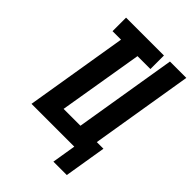

<svg xmlns="http://www.w3.org/2000/svg" viewBox="-252 -846 1104 1104"><g transform="rotate(45 300.0 -294.5)"><path d="M394 146 418 0H70L173 -625H104V-735H412V-625H307L221 -110H358L461 -735H594L491 -110H545L503 146Z"/></g></svg>

Font: Iosevka Curly XBdExObl
Style: Regular
Weight: 800
Width: 7
Italic angle: -9°
Monospace: yes
Designer: Belleve Invis
Foundry: Belleve Invis
Version: Version 11.1.0; ttfautohint (v1.8.3)